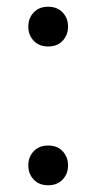

<svg xmlns="http://www.w3.org/2000/svg" viewBox="-20 -538 286 570"><path d="M123 12Q96 12 80 -5Q64 -22 64 -47Q64 -72 80 -89Q96 -106 123 -106Q150 -106 166 -89Q182 -72 182 -47Q182 -22 166 -5Q150 12 123 12ZM123 -400Q96 -400 80 -417Q64 -434 64 -459Q64 -484 80 -501Q96 -518 123 -518Q150 -518 166 -501Q182 -484 182 -459Q182 -434 166 -417Q150 -400 123 -400Z"/></svg>

Font: Ubuntu Sans
Style: Regular
Weight: 400
Designer: Dalton Maag Ltd
Foundry: Dalton Maag Ltd
Version: Version 1.006; ttfautohint (v1.8.4.7-5d5b)